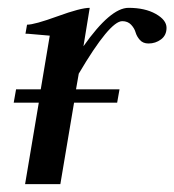

<svg xmlns="http://www.w3.org/2000/svg" viewBox="-20 -470 445 490"><path d="M359 -359Q345 -359 337 -368Q329 -377 326 -387.5Q323 -398 314.5 -407Q306 -416 292 -416Q260 -416 181 -282L174 -242H285L279 -208H169L134 0H44L79 -208H15L21 -242H84L107 -379Q98 -380 84 -381Q70 -382 61 -383Q52 -384 45 -384L49 -407Q68 -407 127 -428.5Q186 -450 209 -450L193 -352Q262 -450 308 -450Q350 -450 377.5 -434.5Q405 -419 405 -399Q405 -380 391 -369.5Q377 -359 359 -359Z"/></svg>

Font: Judson
Style: Italic
Weight: 400
Italic angle: -9.5°
Version: Version 20110429